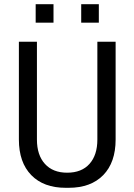

<svg xmlns="http://www.w3.org/2000/svg" viewBox="-20 -885 640 915"><path d="M293 10Q188 10 129 -50.5Q70 -111 70 -220V-686H156V-220Q156 -146 194 -104Q232 -62 300 -62Q369 -62 406.5 -104Q444 -146 444 -220V-686H531V-220Q531 -111 472 -50.5Q413 10 307 10ZM150 -777V-865H235V-777ZM367 -777V-865H451V-777Z"/></svg>

Font: Chivo Mono Light
Style: Regular
Weight: 300
Monospace: yes
Designer: Hector Gatti
Foundry: Omnibus-Type
Version: Version 1.008